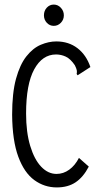

<svg xmlns="http://www.w3.org/2000/svg" viewBox="-20 -809 440 839"><path d="M228 10Q174 10 130 -22Q86 -54 60 -124Q34 -194 33 -308Q33 -403 50 -465Q67 -527 95.5 -563Q124 -599 158.5 -613.5Q193 -628 226 -628Q280 -628 318.5 -598.5Q357 -569 375 -516L327 -485L319 -480L315 -486Q317 -494 315.5 -502Q314 -510 307 -524Q288 -552 267.5 -561.5Q247 -571 225 -571Q165 -571 129.5 -506Q94 -441 94 -313Q94 -231 112 -171.5Q130 -112 160 -80.5Q190 -49 227 -49Q257 -49 282.5 -67.5Q308 -86 325 -119L368 -81Q344 -35 310.5 -12.5Q277 10 228 10ZM215 -696Q197 -696 184.5 -709.5Q172 -723 172 -742Q172 -762 184.5 -775.5Q197 -789 215 -789Q233 -789 246 -775Q259 -761 259 -742Q259 -723 246 -709.5Q233 -696 215 -696Z"/></svg>

Font: Inconsolata Condensed
Style: Regular
Weight: 400
Width: 3
Monospace: yes
Designer: Raph Levien, Cyreal, Brenton Simpson
Foundry: Raph Levien, Cyreal, Google
Version: Version 3.000; ttfautohint (v1.8.2.53-6de2)